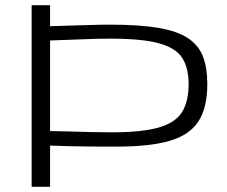

<svg xmlns="http://www.w3.org/2000/svg" viewBox="-20 -720 873 740"><path d="M102 0V-700H173V-619Q269 -622 320 -623.5Q371 -625 404 -625Q518 -625 591 -612.5Q664 -600 705 -572.5Q746 -545 762.5 -501.5Q779 -458 779 -396Q779 -305 745 -252.5Q711 -200 635 -177.5Q559 -155 432 -155Q395 -155 366 -155Q337 -155 309.5 -155.5Q282 -156 249.5 -156.5Q217 -157 173 -159V0ZM410 -210Q527 -210 591.5 -228.5Q656 -247 681.5 -288Q707 -329 707 -396Q707 -458 682.5 -496.5Q658 -535 593 -553Q528 -571 408 -571Q383 -571 354.5 -570.5Q326 -570 283.5 -568Q241 -566 173 -564V-215Q223 -214 259 -213Q295 -212 330 -211Q365 -210 410 -210Z"/></svg>

Font: Georama Extended Light
Style: Regular
Weight: 300
Width: 7
Designer: Jean-Baptiste Levee
Foundry: Production Type
Version: Version 1.000